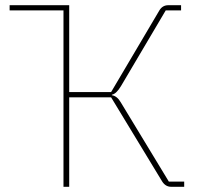

<svg xmlns="http://www.w3.org/2000/svg" viewBox="-20 -718 772 738"><path d="M224 0V-678H17V-698H246V-364H407L592 -677Q604 -698 627 -698H676V-678H617L445 -387Q427 -357 410 -354V-352Q430 -349 444 -325L629 -20H688V0H638Q616 0 603 -21L407 -344H246V0Z"/></svg>

Font: IBM Plex Sans Thin
Style: Regular
Weight: 100
Designer: Mike Abbink, Paul van der Laan, Pieter van Rosmalen
Foundry: Bold Monday
Version: Version 3.0